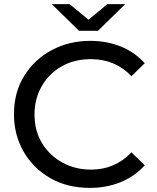

<svg xmlns="http://www.w3.org/2000/svg" viewBox="-20 -907 763 935"><path d="M418 8Q307 8 224 -40Q141 -88 94.5 -169.5Q48 -251 48 -350Q48 -458 98.5 -538.5Q149 -619 233 -663.5Q317 -708 419 -708Q499 -708 567 -681Q635 -654 685 -599L620 -536Q541 -619 423 -619Q340 -619 278 -582.5Q216 -546 182 -485Q148 -424 148 -350Q148 -269 185.5 -208.5Q223 -148 285.5 -114.5Q348 -81 423 -81Q540 -81 620 -165L685 -102Q635 -47 566.5 -19.5Q498 8 418 8ZM457 -757H365L232 -887H319L411 -811L503 -887H590Z"/></svg>

Font: Argentum Novus
Style: Regular
Weight: 400
Designer: Julieta Ulanovsky
Foundry: Julieta Ulanovsky
Version: Version 7.20;July 27, 2021;FontCreator 13.0.0.2683 64-bit